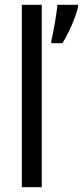

<svg xmlns="http://www.w3.org/2000/svg" viewBox="-20 -873 345 800"><path d="M154 -93V-853H71V-93ZM305 -843V-853H219C217 -818 201 -731 194 -704V-693H240C264 -730 296 -802 305 -843Z"/></svg>

Font: Noto Sans Kannada UI Condensed
Style: Regular
Weight: 400
Width: 3
Designer: Jelle Bosma - Monotype Design Team
Foundry: Monotype Imaging Inc.
Version: Version 2.005